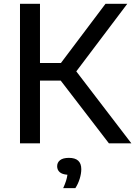

<svg xmlns="http://www.w3.org/2000/svg" viewBox="-20 -760 716 1018"><path d="M86 0V-740H192V-426H303L539.5 -740H655L384.5 -381.5L676.5 0H557.5L302 -332.5H192V0ZM315 237.5Q325 215.5 330.2 198.8Q335.5 182 337.5 166.5Q309.5 164.5 296.2 152.5Q283 140.5 283 121.5Q283 101.5 298.5 89.2Q314 77 345.5 77Q411 77 411 137Q411 160 402.8 187.2Q394.5 214.5 379.5 237.5Z"/></svg>

Font: Encode Sans Semi Expanded Medium
Style: Regular
Weight: 500
Width: 6
Designer: Multiple Designers
Foundry: Impallari Type
Version: Version 3.000; ttfautohint (v1.8.3) -l 8 -r 50 -G 200 -x 14 